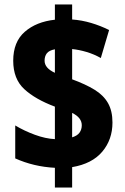

<svg xmlns="http://www.w3.org/2000/svg" viewBox="-20 -779 560 857"><path d="M225 -30Q130 -35 48 -72V-219Q88 -195 135.5 -177.5Q183 -160 225 -158V-303Q137 -336 88 -381.5Q39 -427 39 -508Q39 -592 90.5 -637Q142 -682 225 -691V-759H302V-692Q345 -689 387 -676.5Q429 -664 467 -645L430 -520Q400 -537 366.5 -547Q333 -557 302 -560V-425Q362 -403 402 -378.5Q442 -354 462 -319Q482 -284 482 -232Q482 -156 436.5 -102Q391 -48 302 -33V58H225ZM225 -559Q199 -554 189 -541Q179 -528 179 -508Q179 -475 225 -454ZM302 -166Q325 -173 335 -187Q345 -201 345 -220Q345 -254 302 -275Z"/></svg>

Font: Noto Sans Lao UI Cond Blk
Style: Regular
Weight: 900
Width: 3
Designer: Monotype Design Team
Foundry: Monotype Imaging Inc.
Version: Version 2.000; ttfautohint (v1.8.4.7-5d5b)